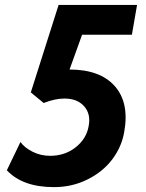

<svg xmlns="http://www.w3.org/2000/svg" viewBox="-20 -745 591 779"><path d="M536.1 -725.1 515.1 -604H313L262.2 -462.9Q386.2 -462.9 445.8 -395.5Q505.4 -328.1 483.9 -209Q473.6 -149.4 435.8 -98.9Q397.9 -48.3 335.4 -17.1Q272.9 14.2 199.2 14.2Q71.3 14.2 7.8 -54.2L63 -168.9Q79.1 -146 112.1 -129.4Q145 -112.8 183.1 -112.8Q243.7 -112.8 287.4 -147.7Q331.1 -182.6 339.8 -233.9Q349.1 -282.2 321.5 -313.7Q293.9 -345.2 241.2 -345.2Q203.6 -345.2 157.2 -327.1L105 -370.1L217.8 -725.1Z"/></svg>

Font: Stilu SemiBold
Style: Italic
Weight: 600
Italic angle: -10°
Designer: Genilson Lima Santos
Foundry: Genilson Lima Santos
Version: Version 1.200;PS 001.200;hotconv 1.0.88;makeotf.lib2.5.64775